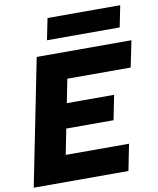

<svg xmlns="http://www.w3.org/2000/svg" viewBox="-96 -974 862 1048"><g transform="rotate(-10 335.0 -449.5)"><path d="M640 -554H289L263 -423H525L498 -287H236L208 -146H559L530 0H5L145 -700H670ZM240 -899H643L619 -780H216Z"/></g></svg>

Font: Albert Sans Black
Style: Italic
Weight: 900
Italic angle: -11.25°
Designer: Andreas Rasmussen
Foundry: a.Foundry
Version: Version 1.025